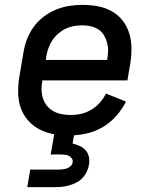

<svg xmlns="http://www.w3.org/2000/svg" viewBox="-20 -548 640 788"><path d="M263 8Q231 8 200 2.5Q169 -3 142 -17Q115 -31 95 -54Q75 -77 65 -105.5Q55 -134 54.5 -166.5Q54 -199 59 -231L76 -331Q80 -358 90 -385Q100 -412 117 -436Q134 -460 158 -478.5Q182 -497 208.5 -508Q235 -519 263 -523.5Q291 -528 318 -528Q350 -528 380.5 -522.5Q411 -517 437.5 -502.5Q464 -488 482.5 -464.5Q501 -441 510 -412.5Q519 -384 519.5 -352.5Q520 -321 515 -289L503 -218H154V-217Q150 -198 150.5 -179.5Q151 -161 156.5 -144Q162 -127 173 -113.5Q184 -100 199.5 -91.5Q215 -83 233.5 -79.5Q252 -76 270 -76Q292 -76 313.5 -81Q335 -86 354.5 -97.5Q374 -109 389.5 -126.5Q405 -144 415 -164L497 -131Q481 -99 456 -71Q431 -43 399.5 -25Q368 -7 332.5 0.5Q297 8 263 8ZM168 -302H420V-303Q423 -321 423.5 -338.5Q424 -356 419.5 -372.5Q415 -389 406.5 -403.5Q398 -418 384 -427Q370 -436 353 -440Q336 -444 318 -444Q301 -444 283.5 -441Q266 -438 250 -430.5Q234 -423 219.5 -410.5Q205 -398 195 -383Q185 -368 179 -351Q173 -334 170 -317ZM92 220 104 148H219Q228 148 237 147Q246 146 254.5 143Q263 140 270 133.5Q277 127 278 118Q280 110 275 102.5Q270 95 262.5 91.5Q255 88 246.5 87Q238 86 229 86H188L203 0H285L278 41Q294 45 308 51.5Q322 58 332 69.5Q342 81 345 97Q348 113 345 129Q343 143 336 157Q329 171 318.5 182.5Q308 194 294 201Q280 208 265.5 212.5Q251 217 236 218.5Q221 220 207 220Z"/></svg>

Font: Iosevka Aile Medium
Style: Italic
Weight: 500
Italic angle: -9°
Designer: Belleve Invis
Foundry: Belleve Invis
Version: Version 31.1.0; ttfautohint (v1.8.4)